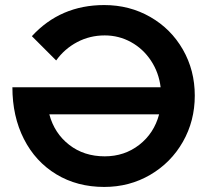

<svg xmlns="http://www.w3.org/2000/svg" viewBox="-20 -729 823 759"><path d="M29 -384H615Q608 -442 577 -489Q546 -536 498 -562.5Q450 -589 394 -589Q335 -589 285 -562.5Q235 -536 202 -490L106 -586Q219 -709 392 -709Q492 -709 574 -662Q656 -615 703 -533Q750 -451 750 -351Q750 -251 703 -168.5Q656 -86 574 -38Q492 10 392 10Q285 10 202.5 -40Q120 -90 74.5 -179.5Q29 -269 29 -384ZM609 -277H175Q195 -202 253.5 -156.5Q312 -111 394 -111Q472 -111 530.5 -156.5Q589 -202 609 -277Z"/></svg>

Font: Montserrat arm2 Medium
Style: Regular
Weight: 500
Designer: Julieta Ulanovsky
Foundry: Julieta Ulanovsky
Version: Version 6.000